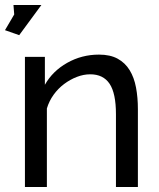

<svg xmlns="http://www.w3.org/2000/svg" viewBox="-29 -750 639 770"><path d="M48 -609 -9 -629 28 -692 25 -730H137ZM524 0H436V-292Q436 -376 410.5 -414Q385 -452 333 -452Q306 -452 279 -441.5Q252 -431 228 -413Q204 -395 186 -370Q168 -345 159 -315V0H71V-522H151V-410Q182 -465 240.5 -498Q299 -531 368 -531Q413 -531 443 -514.5Q473 -498 491 -468.5Q509 -439 516.5 -399Q524 -359 524 -312Z"/></svg>

Font: IngvarSans
Style: Regular
Weight: 500
Version: Version 3.000